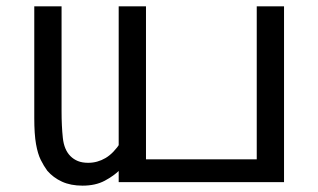

<svg xmlns="http://www.w3.org/2000/svg" viewBox="-20 -574 1003 605"><path d="M354 0V-554H440V-72H789V-554H875V0ZM240 11Q203 11 175.5 -1.5Q148 -14 129 -36Q118 -51 108.5 -70Q99 -89 93.5 -120Q88 -151 88 -202V-554H174V-223Q174 -177 178 -139.5Q182 -102 202 -82Q212 -72 225.5 -66.5Q239 -61 258 -61Q287 -61 312.5 -76Q338 -91 360 -125L358 -39Q339 -20 310 -4.5Q281 11 240 11Z"/></svg>

Font: hexltamil05
Style: Book
Weight: 400
Designer: Jelle Bosma - Monotype Design Team
Foundry: Monotype Imaging Inc.
Version: Version 2.003